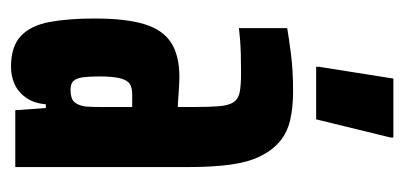

<svg xmlns="http://www.w3.org/2000/svg" viewBox="-218 -528 753 358"><g transform="rotate(90 159.0 -348.5)"><path d="M104 8Q66 8 46.5 -10.5Q27 -29 20.5 -64Q14 -99 14 -148Q14 -206 24.5 -240.5Q35 -275 59 -290.5Q83 -306 123 -306Q130 -306 138.5 -305.5Q147 -305 154.5 -304.5Q162 -304 168.5 -303.5Q175 -303 179 -303V-333Q179 -363 177.5 -380.5Q176 -398 170 -407Q164 -416 151 -418.5Q138 -421 115 -421Q96 -421 80 -420.5Q64 -420 52 -419Q40 -418 32 -417V-507Q49 -510 80 -514Q111 -518 150 -518Q180 -518 203.5 -512.5Q227 -507 243.5 -493Q260 -479 271 -456.5Q282 -434 286.5 -401Q291 -368 291 -323V0H185L181 -57H174Q172 -35 162 -20.5Q152 -6 137 1Q122 8 104 8ZM147 -103Q155 -103 161.5 -105Q168 -107 172 -113Q176 -119 178 -130Q179 -142 179 -156Q179 -170 179 -188V-218H156Q143 -218 136 -213.5Q129 -209 125.5 -195.5Q122 -182 122 -157Q122 -139 123.5 -127Q125 -115 130 -109Q135 -103 147 -103ZM104 -561V-566L126 -705H236V-700L202 -561Z"/></g></svg>

Font: Saira UltraCondensed ExtraBold
Style: Regular
Weight: 800
Width: 1
Designer: Hector Gatti with collaboration of the Omnibus-Type team
Foundry: Omnibus-Type
Version: Version 1.101